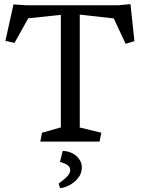

<svg xmlns="http://www.w3.org/2000/svg" viewBox="-20 -702 701 952"><path d="M281.7 -70.3V-628.4L120.1 -611.3L51.8 -489.3L6.8 -499.5L46.9 -680.2L110.8 -675.8H565.4L627 -681.6L646.5 -498L603 -484.9L543.9 -610.8L375.5 -629.4V-69.8L482.4 -43.9L473.6 0H179.7L188.5 -43.9ZM361.8 74.2Q373 85 379.4 98.6Q385.7 112.3 385.7 127.4Q385.7 158.7 366.2 182.1Q346.7 205.6 320.8 218Q294.9 230.5 277.8 230.5L270.5 208.5Q301.3 186 314.7 170.9Q328.1 155.8 328.1 141.1Q328.1 128.4 317.1 118.7Q306.2 108.9 277.3 100.6L291 46.4Q311.5 46.9 329.8 54Q348.1 61 361.8 74.2Z"/></svg>

Font: Vesper Libre
Style: Regular
Weight: 400
Designer: Robert Keller & Kimya Gandhi
Foundry: Mota Italic
Version: Version 1.058